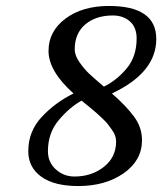

<svg xmlns="http://www.w3.org/2000/svg" viewBox="-20 -615 545 645"><path d="M329 -324Q372 -345 405.5 -385Q439 -425 439 -486Q439 -523 416.5 -543Q394 -563 359 -563Q302 -563 266.5 -533Q231 -503 231 -449Q231 -429 247 -406Q263 -383 279.5 -367.5Q296 -352 329 -324ZM505 -484Q505 -371 356 -301Q404 -259 430.5 -223Q457 -187 457 -144Q457 -76 395.5 -33Q334 10 243 10Q162 10 118.5 -21.5Q75 -53 75 -107Q75 -174 120.5 -222.5Q166 -271 227 -301Q143 -376 143 -444Q143 -510 200 -552.5Q257 -595 346 -595Q505 -595 505 -484ZM254 -277Q213 -254 177 -211Q141 -168 141 -107Q141 -70 167.5 -46Q194 -22 230 -22Q288 -22 329 -54.5Q370 -87 370 -139Q370 -149 367 -158.5Q364 -168 356 -179Q348 -190 342.5 -197.5Q337 -205 323 -218Q309 -231 303 -236.5Q297 -242 278 -257.5Q259 -273 254 -277Z"/></svg>

Font: Judson
Style: Italic
Weight: 400
Italic angle: -9.5°
Version: Version 20110429